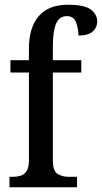

<svg xmlns="http://www.w3.org/2000/svg" viewBox="-20 -790 430 810"><path d="M20 0V-44H35Q51 -44 66.5 -48.5Q82 -53 92 -68Q102 -83 102 -114V-484H24V-536H102V-584Q102 -674 143.5 -722Q185 -770 266 -770Q337 -770 363.5 -749.5Q390 -729 390 -700Q390 -674 371 -657Q352 -640 311 -640Q311 -669 301 -695.5Q291 -722 262 -722Q230 -722 216.5 -690Q203 -658 203 -595V-536H323V-484H203V-114Q203 -68 223.5 -56Q244 -44 270 -44H305V0Z"/></svg>

Font: Noto Serif Lao Condensed Medium
Style: Regular
Weight: 500
Width: 3
Designer: Monotype Design Team
Foundry: Monotype Imaging Inc.
Version: Version 2.003; ttfautohint (v1.8.4.7-5d5b)